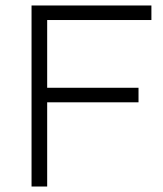

<svg xmlns="http://www.w3.org/2000/svg" viewBox="-20 -680 596 700"><path d="M95 0V-660H532V-607H152V-360H485V-307H152V0Z"/></svg>

Font: Bricolage Grotesque 10pt ExtraLight
Style: Regular
Weight: 200
Designer: Mathieu Triay
Foundry: Atelier Triay
Version: Version 1.000; ttfautohint (v1.8.4.7-5d5b);gftools[0.9.32]